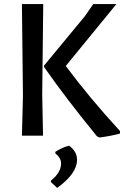

<svg xmlns="http://www.w3.org/2000/svg" viewBox="-20 -662 606 937"><path d="M191 -642 186 -202 190 0H87L92 -193L87 -642ZM548 -642 301 -340Q417 -184 566 -22L565 -10Q521 2 466 9L453 3Q301 -183 195 -335V-342L395 -584L435 -642ZM317 49Q356 77 356 118Q356 185 259 255L229 227L228 220Q278 180 278 136Q278 108 250 87V79Q284 57 317 49Z"/></svg>

Font: Alegreya Sans SC Medium
Style: Regular
Weight: 500
Designer: Juan Pablo del Peral
Foundry: Huerta Tipografica
Version: Version 2.001;PS 002.001;hotconv 1.0.88;makeotf.lib2.5.64775